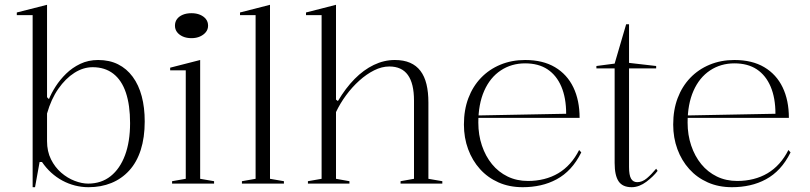

<svg xmlns="http://www.w3.org/2000/svg" viewBox="-20 -765 3373 800"><path d="M116 15V-702H50V-713L176 -745V-360L184 -352Q194 -377 212 -405Q230 -433 255.5 -458Q281 -483 314.5 -499Q348 -515 389 -515Q436 -515 472 -497Q508 -479 533 -445Q558 -411 570.5 -364Q583 -317 583 -259Q583 -192 566.5 -140.5Q550 -89 518.5 -54.5Q487 -20 444 -2.5Q401 15 349 15Q320 15 292.5 8Q265 1 240 -12.5Q215 -26 193.5 -45.5Q172 -65 155 -90H145L126 15ZM347 0Q402 0 441 -31Q480 -62 501 -118.5Q522 -175 522 -252Q522 -327 504.5 -379Q487 -431 452 -458Q417 -485 366 -485Q327 -485 290 -461.5Q253 -438 223 -395Q193 -352 176 -292V-177Q176 -134 192.5 -101Q209 -68 235 -45.5Q261 -23 291 -11.5Q321 0 347 0Z M778 -606Q757 -606 741.5 -613Q726 -620 717.5 -631.5Q709 -643 709 -658Q709 -674 717.5 -685.5Q726 -697 741.5 -703.5Q757 -710 778 -710Q798 -710 813.5 -703.5Q829 -697 838 -685.5Q847 -674 847 -658Q847 -643 838 -631.5Q829 -620 813.5 -613Q798 -606 778 -606ZM697 0V-10L754 -20V-472H689V-483L814 -515V-20L872 -10V0Z M1105 -20 1163 -10V0H988V-10L1045 -20V-702H980V-713L1105 -745Z M1823 -10V0H1649V-10L1705 -20V-346Q1705 -417 1679.5 -452.5Q1654 -488 1602 -488Q1571 -488 1539 -472Q1507 -456 1477 -429Q1447 -402 1422 -368Q1397 -334 1380 -298V-20L1436 -10V0H1263V-10L1320 -20V-702H1255V-713L1380 -745V-350L1388 -344Q1420 -398 1457.5 -436Q1495 -474 1537.5 -494.5Q1580 -515 1625 -515Q1662 -515 1688.5 -503.5Q1715 -492 1732 -469.5Q1749 -447 1757 -414Q1765 -381 1765 -338V-20Z M2168 -515Q2242 -515 2292.5 -485Q2343 -455 2369 -401Q2395 -347 2395 -274H1973V-284L2339 -291Q2339 -357 2319 -404Q2299 -451 2261.5 -476Q2224 -501 2168 -501Q2111 -501 2066.5 -471.5Q2022 -442 1997.5 -386.5Q1973 -331 1973 -254Q1973 -203 1988 -158.5Q2003 -114 2030 -81Q2057 -48 2095 -29.5Q2133 -11 2180 -11Q2215 -11 2247 -19Q2279 -27 2306 -43Q2333 -59 2355 -83.5Q2377 -108 2393 -140L2402 -130Q2382 -90 2356.5 -62.5Q2331 -35 2299.5 -18Q2268 -1 2232.5 7Q2197 15 2158 15Q2102 15 2057 -5Q2012 -25 1980 -60.5Q1948 -96 1930.5 -143.5Q1913 -191 1913 -246Q1913 -307 1931.5 -356Q1950 -405 1984 -440.5Q2018 -476 2065 -495.5Q2112 -515 2168 -515Z M2612 15Q2574 15 2557.5 -9.5Q2541 -34 2541 -86V-480H2465V-490L2541 -500L2589 -664H2601V-503L2714 -490V-480H2601V-69Q2601 -35 2609.5 -20.5Q2618 -6 2635 -6Q2656 -6 2675 -22Q2694 -38 2714 -62L2720 -53Q2711 -41 2699 -29.5Q2687 -18 2673 -7.5Q2659 3 2643.5 9Q2628 15 2612 15Z M3040 -515Q3114 -515 3164.5 -485Q3215 -455 3241 -401Q3267 -347 3267 -274H2845V-284L3211 -291Q3211 -357 3191 -404Q3171 -451 3133.5 -476Q3096 -501 3040 -501Q2983 -501 2938.5 -471.5Q2894 -442 2869.5 -386.5Q2845 -331 2845 -254Q2845 -203 2860 -158.5Q2875 -114 2902 -81Q2929 -48 2967 -29.5Q3005 -11 3052 -11Q3087 -11 3119 -19Q3151 -27 3178 -43Q3205 -59 3227 -83.5Q3249 -108 3265 -140L3274 -130Q3254 -90 3228.5 -62.5Q3203 -35 3171.5 -18Q3140 -1 3104.5 7Q3069 15 3030 15Q2974 15 2929 -5Q2884 -25 2852 -60.5Q2820 -96 2802.5 -143.5Q2785 -191 2785 -246Q2785 -307 2803.5 -356Q2822 -405 2856 -440.5Q2890 -476 2937 -495.5Q2984 -515 3040 -515Z"/></svg>

Font: Kalnia Light
Style: Regular
Weight: 300
Designer: Frida Medrano
Foundry: Frida Medrano
Version: Version 1.105